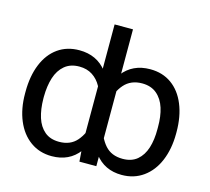

<svg xmlns="http://www.w3.org/2000/svg" viewBox="-105 -853 1081 986"><g transform="rotate(15 435.5 -359.5)"><path d="M836.9 -265.6Q836.4 -185.1 810.3 -122.8Q784.2 -60.5 735.4 -25.4Q686.5 9.8 621.1 9.8Q529.3 9.8 476.8 -59.1Q424.3 -127.9 413.1 -255.9V-287.1Q424.3 -415 477.3 -483.9Q530.3 -552.7 624 -552.7Q689.5 -552.7 737.3 -518.6Q785.2 -484.4 811 -421.6Q836.9 -358.9 836.9 -275.4ZM738.3 -275.4Q738.8 -332.5 724.9 -376.5Q710.9 -420.4 680.4 -446Q649.9 -471.7 602.5 -471.7Q542.5 -471.7 507.3 -431.6Q472.2 -391.6 460 -327.1V-215.8Q476.6 -148.4 510.5 -109.9Q544.4 -71.3 604.5 -71.3Q651.9 -71.3 681.6 -96.4Q711.4 -121.6 725.1 -165Q738.8 -208.5 738.3 -265.6ZM386.7 -727.5H484.4V0H394.5L386.7 -102.5ZM34.2 -275.4Q34.2 -358.9 59.8 -421.6Q85.4 -484.4 133.5 -518.6Q181.6 -552.7 247.1 -552.7Q340.8 -552.7 393.8 -483.9Q446.8 -415 457 -287.1V-255.9Q446.8 -127.9 394.3 -59.1Q341.8 9.8 249 9.8Q183.6 9.8 135 -25.4Q86.4 -60.5 60.3 -123Q34.2 -185.5 34.2 -265.6ZM131.8 -265.6Q132.3 -208 146 -164.8Q159.7 -121.6 189.5 -96.4Q219.2 -71.3 266.6 -71.3Q326.2 -71.3 360.1 -109.9Q394 -148.4 410.2 -215.8V-327.1Q402.8 -368.7 385.3 -401.1Q367.7 -433.6 338.4 -452.6Q309.1 -471.7 268.6 -471.7Q221.2 -471.7 190.7 -446Q160.2 -420.4 146.2 -376.5Q132.3 -332.5 131.8 -275.4Z"/></g></svg>

Font: Intratopia Thin
Style: Regular
Weight: 100
Designer: Rasmus Andersson
Foundry: rsms
Version: Version 3.000;Glyphs 3.2.3 (3260)